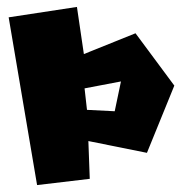

<svg xmlns="http://www.w3.org/2000/svg" viewBox="-20 -462 545 554"><path d="M231 -145 224 -207 329 -227 311 -141ZM5 -412 87 72 239 54 235 -55 404 -21 483 -215 371 -366 222 -306 202 -442Z"/></svg>

Font: Super Mario
Style: Regular
Weight: 400
Version: Version 1.0